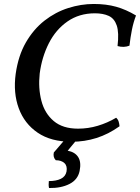

<svg xmlns="http://www.w3.org/2000/svg" viewBox="-20 -705 705 967"><path d="M665 -627Q652 -593 644.5 -555.5Q637 -518 632 -475Q604 -464 572 -473Q580 -541 568 -576.5Q556 -612 527.5 -625Q499 -638 458 -638Q379 -638 320 -597Q261 -556 226 -487Q191 -418 180 -335Q172 -261 188.5 -197.5Q205 -134 250.5 -95.5Q296 -57 373 -57Q424 -57 472.5 -71.5Q521 -86 565 -112Q574 -104 577.5 -93Q581 -82 582 -69Q526 -29 466 -10Q406 9 341 9Q237 9 170 -36.5Q103 -82 74.5 -159.5Q46 -237 59 -333Q72 -425 110.5 -491.5Q149 -558 204 -601Q259 -644 323.5 -664.5Q388 -685 452 -685Q515 -685 565 -671Q615 -657 665 -627ZM227 242Q225 234 225 225Q225 216 226 207Q263 207 286.5 195.5Q310 184 315 159Q320 131 304.5 116.5Q289 102 261 102Q246 87 251 63L319 -16H379L321 54Q358 61 374 86.5Q390 112 381 156Q372 200 330 221.5Q288 243 227 242Z"/></svg>

Font: Vollkorn Medium
Style: Italic
Weight: 500
Italic angle: -11°
Designer: Friedrich Althausen
Foundry: Friedrich Althausen
Version: Version 5.000